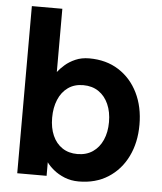

<svg xmlns="http://www.w3.org/2000/svg" viewBox="-53 -769 699 827"><g transform="rotate(5 297.0 -355.5)"><path d="M180.2 -251.5Q180.2 -295.4 194.5 -329.6Q208.7 -363.8 236 -383.3Q263.2 -402.8 301.8 -402.8Q340.6 -402.8 368.3 -383.9Q396 -365 410.9 -331.4Q425.8 -297.9 425.8 -253.9Q425.8 -210 410.9 -176.4Q396 -142.8 368.3 -123.9Q340.6 -105 301.8 -105Q263.9 -105 236.6 -123.3Q209.2 -141.6 194.7 -174.6Q180.2 -207.5 180.2 -251.5ZM51.3 -82Q51.3 -57.1 51.3 -38.6Q51.3 -20 51.3 -10Q51.3 0 51.3 0H178.2V-58.6Q188.7 -43.5 208.6 -27Q228.5 -10.5 256.3 0.9Q284.2 12.2 317.6 12.2Q391.1 12.2 444.9 -22.2Q498.8 -56.6 528.2 -116.7Q557.6 -176.8 557.6 -253.9Q557.6 -331.1 528.2 -391.1Q498.8 -451.2 444.9 -485.6Q391.1 -520 317.6 -520Q284.2 -520 258.1 -508.5Q231.9 -497.1 213.4 -480.8Q194.8 -464.6 183.1 -449.2V-722.7H51.3Z"/></g></svg>

Font: Giphurs
Style: Regular
Weight: 400
Version: Version 2.010